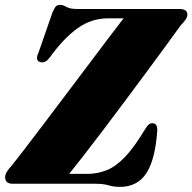

<svg xmlns="http://www.w3.org/2000/svg" viewBox="-32 -736 770 769"><path d="M348.5 0H19Q-11.5 0 -11.5 -26.5Q-11.5 -36.5 -4.5 -48Q2.5 -59.5 13.5 -71Q29 -90 62.2 -133.2Q95.5 -176.5 139 -234Q182.5 -291.5 230.2 -354.8Q278 -418 323.2 -478.2Q368.5 -538.5 405.2 -587Q442 -635.5 463 -662.5H399.5Q334 -662.5 278.2 -622.5Q222.5 -582.5 167.5 -506Q156 -491 146.5 -487.8Q137 -484.5 127 -488Q108 -495.5 122.5 -526L178.5 -687Q186.5 -705 192.2 -710.8Q198 -716.5 209.5 -716.5Q220 -716.5 234.2 -708.2Q248.5 -700 277.5 -700H686.5Q718.5 -700 718.5 -677.5Q718.5 -667.5 710.8 -656.8Q703 -646 691 -633.5Q665 -597.5 628.8 -547.8Q592.5 -498 550 -440.8Q507.5 -383.5 463.5 -324.5Q419.5 -265.5 378.2 -211Q337 -156.5 302.2 -112Q267.5 -67.5 245 -39.5H315.5Q358 -39.5 395 -54.2Q432 -69 468.8 -107.5Q505.5 -146 548.5 -217.5Q557 -231.5 563.2 -237Q569.5 -242.5 578 -242.5Q598.5 -242.5 598 -214.5Q590 -96.5 554 -42Q518 12.5 448.5 12.5Q422.5 12.5 403 6.2Q383.5 0 348.5 0Z"/></svg>

Font: Fraunces 72pt Black
Style: Italic
Weight: 900
Italic angle: -16°
Version: Version 1.000;[b76b70a41]